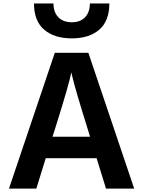

<svg xmlns="http://www.w3.org/2000/svg" viewBox="-20 -1067 830 1117"><path d="M32.2 30.3 298.8 -759.8H494.1L760.7 30.3H596.7L542 -146.5H246.1L191.4 30.3ZM177.7 -1046.9H291Q291 -996.1 319.3 -966.8Q347.7 -937.5 397.5 -937.5Q447.3 -937.5 475.1 -966.8Q502.9 -996.1 502.9 -1046.9H616.2Q616.2 -945.3 557.6 -894.5Q499 -843.8 397.5 -843.8Q295.9 -843.8 236.8 -894.5Q177.7 -945.3 177.7 -1046.9ZM285.2 -271.5H503.9L494.1 -303.7Q415 -556.6 400.4 -623L394.5 -646.5Q384.8 -585 295.9 -303.7Z"/></svg>

Font: GenEi M Gothic v2 Bold
Style: Regular
Weight: 700
Version: Version 2.0